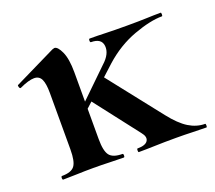

<svg xmlns="http://www.w3.org/2000/svg" viewBox="-78 -498 673 600"><g transform="rotate(-20 258.5 -198.0)"><path d="M290 0Q288 0 288 -6Q288 -12 290 -12Q317 -12 324.5 -24Q332 -36 318 -53L198 -208L265 -260L406 -81Q435 -44 461 -28Q487 -12 515 -12Q517 -12 517 -6Q517 0 515 0Q495 0 469 -1Q443 -2 414 -2Q374 -2 344.5 -1Q315 0 290 0ZM150 -149 144 -165 278 -295Q307 -321 304.5 -347.5Q302 -374 267 -374Q264 -374 264 -380Q264 -386 267 -386Q293 -386 319.5 -385Q346 -384 391 -384Q432 -384 456.5 -385Q481 -386 503 -386Q505 -386 505 -380Q505 -374 503 -374Q464 -374 408 -353.5Q352 -333 304 -290ZM39 0Q36 0 36 -6Q36 -12 39 -12Q70 -12 81 -26.5Q92 -41 92 -81V-269Q92 -300 85 -314.5Q78 -329 61 -329Q52 -329 40 -325.5Q28 -322 13 -315Q9 -313 7 -319Q5 -325 7 -326L146 -394Q152 -396 153 -396Q164 -396 175 -372Q186 -348 186 -303V-81Q186 -41 197.5 -26.5Q209 -12 240 -12Q243 -12 243 -6Q243 0 240 0Q220 0 194 -1Q168 -2 139 -2Q111 -2 85 -1Q59 0 39 0Z"/></g></svg>

Font: Cormorant Garamond Light
Style: Regular
Weight: 300
Designer: Christian Thalmann (Catharsis Fonts)
Foundry: Catharsis Fonts
Version: Version 4.001